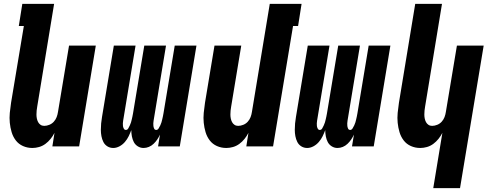

<svg xmlns="http://www.w3.org/2000/svg" viewBox="-20 -755 2540 990"><path d="M147 8Q121 8 98.5 -2Q76 -12 61.5 -31Q47 -50 40 -73.5Q33 -97 30.5 -122Q28 -147 30.5 -173Q33 -199 37 -225L103 -621H77L95 -735H259L172 -206Q170 -195 169 -185Q168 -175 168 -164.5Q168 -154 170 -144Q172 -134 176.5 -125.5Q181 -117 189 -111.5Q197 -106 208 -106Q221 -106 234.5 -111.5Q248 -117 257.5 -127.5Q267 -138 272 -151Q277 -164 279 -178L336 -520H474L388 0H250L261 -70Q253 -54 241 -39Q229 -24 214 -13Q199 -2 181.5 3Q164 8 147 8Z M564 8Q547 8 533.5 -0.5Q520 -9 513 -23Q506 -37 503 -53Q500 -69 500 -85.5Q500 -102 501.5 -118.5Q503 -135 506 -152L567 -520H679L615 -133Q614 -126 613.5 -119Q613 -112 614 -105Q615 -98 618.5 -91.5Q622 -85 629 -85Q637 -85 641.5 -93Q646 -101 649.5 -108.5Q653 -116 655.5 -124Q658 -132 659.5 -139.5Q661 -147 663 -155Q665 -163 666 -171L724 -520H836L772 -133Q771 -126 770.5 -119Q770 -112 771 -105Q772 -98 775 -91.5Q778 -85 786 -85Q793 -85 798 -93Q803 -101 806.5 -108.5Q810 -116 812.5 -124Q815 -132 816.5 -139.5Q818 -147 820 -155Q822 -163 823 -171L881 -520H993L907 0H795L805 -61Q799 -48 791 -36Q783 -24 772 -13.5Q761 -3 747.5 2.5Q734 8 720 8Q704 8 690.5 -0.5Q677 -9 670 -22.5Q663 -36 660 -52Q657 -68 657 -84Q651 -68 643.5 -52.5Q636 -37 624 -23Q612 -9 596 -0.5Q580 8 564 8Z M1147 8Q1121 8 1098.5 -2Q1076 -12 1061.5 -31Q1047 -50 1040 -73.5Q1033 -97 1030.5 -122Q1028 -147 1030.5 -173Q1033 -199 1037 -225L1086 -520H1224L1172 -206Q1170 -195 1169 -185Q1168 -175 1168 -164.5Q1168 -154 1170 -144Q1172 -134 1176.5 -125.5Q1181 -117 1189 -111.5Q1197 -106 1208 -106Q1221 -106 1234.5 -111.5Q1248 -117 1257.5 -127.5Q1267 -138 1272 -151Q1277 -164 1279 -178L1371 -735H1535L1517 -621H1491L1388 0H1250L1261 -70Q1253 -54 1241 -39Q1229 -24 1214 -13Q1199 -2 1181.5 3Q1164 8 1147 8Z M1564 8Q1547 8 1533.5 -0.5Q1520 -9 1513 -23Q1506 -37 1503 -53Q1500 -69 1500 -85.5Q1500 -102 1501.5 -118.5Q1503 -135 1506 -152L1567 -520H1679L1615 -133Q1614 -126 1613.5 -119Q1613 -112 1614 -105Q1615 -98 1618.5 -91.5Q1622 -85 1629 -85Q1637 -85 1641.5 -93Q1646 -101 1649.5 -108.5Q1653 -116 1655.5 -124Q1658 -132 1659.5 -139.5Q1661 -147 1663 -155Q1665 -163 1666 -171L1724 -520H1836L1772 -133Q1771 -126 1770.5 -119Q1770 -112 1771 -105Q1772 -98 1775 -91.5Q1778 -85 1786 -85Q1793 -85 1798 -93Q1803 -101 1806.5 -108.5Q1810 -116 1812.5 -124Q1815 -132 1816.5 -139.5Q1818 -147 1820 -155Q1822 -163 1823 -171L1881 -520H1993L1907 0H1795L1805 -61Q1799 -48 1791 -36Q1783 -24 1772 -13.5Q1761 -3 1747.5 2.5Q1734 8 1720 8Q1704 8 1690.5 -0.5Q1677 -9 1670 -22.5Q1663 -36 1660 -52Q1657 -68 1657 -84Q1651 -68 1643.5 -52.5Q1636 -37 1624 -23Q1612 -9 1596 -0.5Q1580 8 1564 8Z M2214 215 2261 -70Q2253 -54 2241 -39Q2229 -24 2214 -13Q2199 -2 2181.5 3Q2164 8 2147 8Q2121 8 2098.5 -2Q2076 -12 2061.5 -31Q2047 -50 2040 -73.5Q2033 -97 2030.5 -122Q2028 -147 2030.5 -173Q2033 -199 2037 -225L2121 -735H2259L2172 -206Q2170 -195 2169 -185Q2168 -175 2168 -164.5Q2168 -154 2170 -144Q2172 -134 2176.5 -125.5Q2181 -117 2189 -111.5Q2197 -106 2208 -106Q2221 -106 2234.5 -111.5Q2248 -117 2257.5 -127.5Q2267 -138 2272 -151Q2277 -164 2279 -178L2336 -520H2474L2352 215Z"/></svg>

Font: Iosevka Heavy Oblique
Style: Regular
Weight: 900
Italic angle: -9°
Monospace: yes
Designer: Belleve Invis
Foundry: Belleve Invis
Version: Version 32.5.0; ttfautohint (v1.8.4)